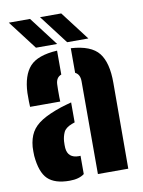

<svg xmlns="http://www.w3.org/2000/svg" viewBox="-88 -840 677 909"><g transform="rotate(-10 251.0 -385.5)"><path d="M48.5 -369Q48 -375 47.5 -395.5Q47 -416 47.5 -436Q51 -520 88.5 -561.8Q126 -603.5 220.5 -609V-494Q195.5 -485 193.5 -453Q193 -447.5 192.8 -428.2Q192.5 -409 192.8 -390.5Q193 -372 193.5 -369ZM309.5 0V-446Q309.5 -479.5 286.5 -490.5V-609Q383.5 -603 420.2 -556.2Q457 -509.5 456.5 -412L455.5 0ZM27.5 -137Q27 -145.5 27 -159Q27 -172.5 27.5 -180Q31 -221 47.5 -249.8Q64 -278.5 98.8 -300Q133.5 -321.5 191.5 -341Q205.5 -345.5 218.2 -349Q231 -352.5 243.5 -356V-260Q240 -259 236.5 -257.5Q233 -256 229.5 -255Q198 -243 189 -222.8Q180 -202.5 178.5 -180Q178 -167.5 178 -163Q178 -158.5 178.5 -148Q183 -99 235.5 -99Q241 -99 243.5 -99.5V-11.5Q218 8 172.5 8Q102 8 68.2 -24.5Q34.5 -57 27.5 -137ZM124.5 -640 18.5 -779H120.5L226.5 -640ZM274.5 -640 168.5 -779H270.5L376.5 -640Z"/></g></svg>

Font: Big Shoulders Stencil Text Black
Style: Regular
Weight: 900
Designer: Patric King
Foundry: XO Type Co
Version: Version 1.000